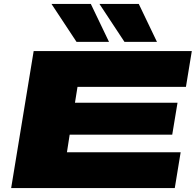

<svg xmlns="http://www.w3.org/2000/svg" viewBox="-20 -961 1000 981"><path d="M37 0 152 -700H960L930 -517H376L363 -436H887L860 -273H336L322 -183H903L873 0ZM371 -747 243 -941H444L537 -747ZM616 -747 488 -941H689L782 -747Z"/></svg>

Font: Georama ExtraExtended ExtraBold
Style: Italic
Weight: 800
Width: 8
Italic angle: -9°
Designer: Jean-Baptiste Levee
Foundry: Production Type
Version: Version 1.000